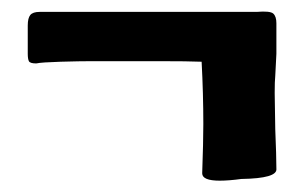

<svg xmlns="http://www.w3.org/2000/svg" viewBox="-20 -415 540 339"><path d="M468 -374V-320L466 -281Q465 -272 465 -251L466 -187Q468 -139 468 -117Q470 -100 406 -99Q384 -96 368 -96Q337 -96 337 -109Q339 -165 339 -196Q339 -249 336 -306Q313 -307 259 -307H143Q121 -307 87 -306Q53 -305 44 -303Q33 -303 31 -307Q29 -311 29 -320V-370Q29 -383 33.5 -388.5Q38 -394 50 -394H433Q457 -396 462.5 -391Q468 -386 468 -374Z"/></svg>

Font: Barrio
Style: Regular
Weight: 400
Designer: Pablo Cosgaya & Sergio Jimenez
Foundry: Pablo Cosgaya & Sergio Jimenez
Version: Version 1.005